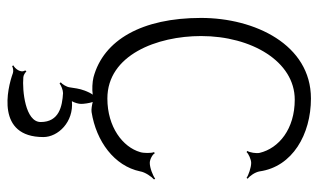

<svg xmlns="http://www.w3.org/2000/svg" viewBox="-184 -416 827 498"><g transform="rotate(90 229.0 -166.5)"><path d="M26 -275C26 -122 83 -22 180 4C192 7 212 8 225 6C217 17 211 35 209 47L206 66C205 74 198 85 193 89L196 92C201 88 213 83 221 83C255 85 296 93 296 141C296 181 214 189 180 186C175 186 167 181 165 178L162 181C170 193 157 208 149 212L151 215C155 213 163 211 169 213C210 228 335 257 335 134C335 96 296 55 242 60C246 53 249 43 249 36C249 29 247 14 244 6C252 8 263 10 270 9C346 -3 410 -50 424 -117C426 -130 438 -147 445 -153L443 -156C435 -150 415 -142 402 -142C393 -142 380 -149 377 -155L374 -153C377 -147 377 -126 374 -117C361 -72 309 -32 235 -32C122 -32 73 -161 73 -275C73 -406 139 -518 238 -518C314 -518 364 -477 376 -427C378 -418 375 -401 371 -395L374 -393C378 -398 393 -405 402 -405C414 -405 434 -398 441 -393L443 -396C436 -401 426 -415 424 -427C412 -512 328 -560 235 -560C95 -560 26 -414 26 -275Z"/></g></svg>

Font: Armata Saber
Style: Rg
Weight: 400
Designer: Jasper
Foundry: Cannot Into Space Fonts
Version: Version 0.970